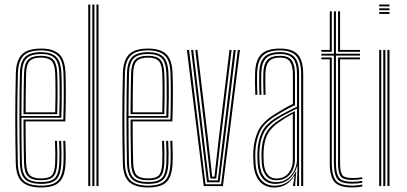

<svg xmlns="http://www.w3.org/2000/svg" viewBox="-20 -820 1794 846"><path d="M161.5 6Q104.8 6 77.9 -18Q51 -42 49.5 -101.2Q48.5 -146.5 47.9 -196.4Q47.2 -246.2 47.2 -297.8Q47.2 -349.2 47.9 -400Q48.5 -450.8 49.8 -497.5Q51.2 -554 76.5 -580Q101.8 -606 161 -606Q214.2 -606 240.2 -582Q266.2 -558 268.5 -498.8Q269.2 -485.5 269.6 -464.1Q270 -442.8 270.1 -414.9Q270.2 -387 269.6 -354.1Q269 -321.2 267.8 -285.2H92.8Q92.8 -251.5 93 -221.1Q93.2 -190.8 93.8 -162Q94.2 -133.2 95 -103.8Q96 -64.5 110.1 -49.1Q124.2 -33.8 161.5 -33.8Q195.8 -33.8 208.6 -48Q221.5 -62.2 223.2 -103.5Q224 -121 223.8 -146Q223.5 -171 222.2 -199.2H231.2Q232.5 -170 232.8 -145.6Q233 -121.2 232.2 -103Q230.5 -58 215 -41.9Q199.5 -25.8 161.5 -25.8Q120 -25.8 103.4 -42.8Q86.8 -59.8 85.8 -103Q85.2 -129 84.6 -161.1Q84 -193.2 83.8 -227.5Q83.5 -261.8 83.5 -293.2H259Q260.2 -328.2 260.6 -359.8Q261 -391.2 260.9 -417.9Q260.8 -444.5 260.4 -465Q260 -485.5 259.5 -498.8Q257.2 -556.2 232.2 -577.1Q207.2 -598 161 -598Q105.2 -598 82.8 -573.5Q60.2 -549 58.8 -497Q57.5 -450 56.9 -399.6Q56.2 -349.2 56.2 -298.1Q56.2 -247 56.9 -197.2Q57.5 -147.5 58.5 -101.8Q60 -46.2 84.4 -24.1Q108.8 -2 161.5 -2Q213 -2 235 -24Q257 -46 259.5 -101.8Q260 -113 260.1 -128.6Q260.2 -144.2 259.9 -162.4Q259.5 -180.5 258.5 -199.2H267.8Q269 -173.8 269.4 -147.6Q269.8 -121.5 268.8 -101.2Q266.2 -42.5 242 -18.2Q217.8 6 161.5 6ZM161.5 -9.8Q111.5 -9.8 90.2 -30.5Q69 -51.2 67.8 -102Q66.5 -149.8 66 -200.9Q65.5 -252 65.5 -303.6Q65.5 -355.2 66.1 -404.2Q66.8 -453.2 67.8 -496.2Q69 -548.5 91.1 -569.4Q113.2 -590.2 161 -590.2Q205 -590.2 226.6 -570.4Q248.2 -550.5 250.5 -497.8Q251.2 -483.8 251.8 -455.2Q252.2 -426.8 252 -387.2Q251.8 -347.8 250 -301.2H74.5Q74.5 -244 75 -199.4Q75.5 -154.8 76.5 -102.8Q77.2 -56.5 95.8 -37.1Q114.2 -17.8 161.5 -17.8Q204.5 -17.8 221.9 -36Q239.2 -54.2 241.2 -102.5Q242 -120 241.9 -145.2Q241.8 -170.5 240.2 -199.2H249.5Q250.8 -172.5 251 -146.8Q251.2 -121 250.5 -102.2Q248 -49.8 228.5 -29.8Q209 -9.8 161.5 -9.8ZM74.5 -309H241.2Q242.5 -349.8 242.8 -387.5Q243 -425.2 242.5 -454.2Q242 -483.2 241.2 -497.2Q239.5 -545 220.9 -563.6Q202.2 -582.2 161 -582.2Q117.5 -582.2 97.8 -563.4Q78 -544.5 76.8 -496Q75.8 -459.5 75.2 -410Q74.8 -360.5 74.5 -309ZM83.5 -317Q83.8 -344.8 83.9 -373.8Q84 -402.8 84.6 -433.2Q85.2 -463.8 85.8 -495.8Q87 -539.8 104 -557Q121 -574.2 161 -574.2Q197.8 -574.2 214.1 -557.6Q230.5 -541 232.2 -497Q232.8 -484.2 233.2 -458.2Q233.8 -432.2 233.6 -396.2Q233.5 -360.2 232 -317ZM93 -325H223.2Q224.5 -363.8 224.6 -398.2Q224.8 -432.8 224.2 -458.5Q223.8 -484.2 223.2 -496.8Q221.5 -537 207.2 -551.6Q193 -566.2 161 -566.2Q125 -566.2 110.5 -550.8Q96 -535.2 95 -495.5Q94.5 -468.5 94 -441.6Q93.5 -414.8 93.2 -386.2Q93 -357.8 93 -325Z M405 0V-800H414.2V0ZM368.8 0V-800H377.8V0ZM386.8 0V-800H396V0Z M633.2 6Q576.5 6 549.6 -18Q522.8 -42 521.2 -101.2Q520.2 -146.5 519.6 -196.4Q519 -246.2 519 -297.8Q519 -349.2 519.6 -400Q520.2 -450.8 521.5 -497.5Q523 -554 548.2 -580Q573.5 -606 632.8 -606Q686 -606 712 -582Q738 -558 740.2 -498.8Q741 -485.5 741.4 -464.1Q741.8 -442.8 741.9 -414.9Q742 -387 741.4 -354.1Q740.8 -321.2 739.5 -285.2H564.5Q564.5 -251.5 564.8 -221.1Q565 -190.8 565.5 -162Q566 -133.2 566.8 -103.8Q567.8 -64.5 581.9 -49.1Q596 -33.8 633.2 -33.8Q667.5 -33.8 680.4 -48Q693.2 -62.2 695 -103.5Q695.8 -121 695.5 -146Q695.2 -171 694 -199.2H703Q704.2 -170 704.5 -145.6Q704.8 -121.2 704 -103Q702.2 -58 686.8 -41.9Q671.2 -25.8 633.2 -25.8Q591.8 -25.8 575.1 -42.8Q558.5 -59.8 557.5 -103Q557 -129 556.4 -161.1Q555.8 -193.2 555.5 -227.5Q555.2 -261.8 555.2 -293.2H730.8Q732 -328.2 732.4 -359.8Q732.8 -391.2 732.6 -417.9Q732.5 -444.5 732.1 -465Q731.8 -485.5 731.2 -498.8Q729 -556.2 704 -577.1Q679 -598 632.8 -598Q577 -598 554.5 -573.5Q532 -549 530.5 -497Q529.2 -450 528.6 -399.6Q528 -349.2 528 -298.1Q528 -247 528.6 -197.2Q529.2 -147.5 530.2 -101.8Q531.8 -46.2 556.1 -24.1Q580.5 -2 633.2 -2Q684.8 -2 706.8 -24Q728.8 -46 731.2 -101.8Q731.8 -113 731.9 -128.6Q732 -144.2 731.6 -162.4Q731.2 -180.5 730.2 -199.2H739.5Q740.8 -173.8 741.1 -147.6Q741.5 -121.5 740.5 -101.2Q738 -42.5 713.8 -18.2Q689.5 6 633.2 6ZM633.2 -9.8Q583.2 -9.8 562 -30.5Q540.8 -51.2 539.5 -102Q538.2 -149.8 537.8 -200.9Q537.2 -252 537.2 -303.6Q537.2 -355.2 537.9 -404.2Q538.5 -453.2 539.5 -496.2Q540.8 -548.5 562.9 -569.4Q585 -590.2 632.8 -590.2Q676.8 -590.2 698.4 -570.4Q720 -550.5 722.2 -497.8Q723 -483.8 723.5 -455.2Q724 -426.8 723.8 -387.2Q723.5 -347.8 721.8 -301.2H546.2Q546.2 -244 546.8 -199.4Q547.2 -154.8 548.2 -102.8Q549 -56.5 567.5 -37.1Q586 -17.8 633.2 -17.8Q676.2 -17.8 693.6 -36Q711 -54.2 713 -102.5Q713.8 -120 713.6 -145.2Q713.5 -170.5 712 -199.2H721.2Q722.5 -172.5 722.8 -146.8Q723 -121 722.2 -102.2Q719.8 -49.8 700.2 -29.8Q680.8 -9.8 633.2 -9.8ZM546.2 -309H713Q714.2 -349.8 714.5 -387.5Q714.8 -425.2 714.2 -454.2Q713.8 -483.2 713 -497.2Q711.2 -545 692.6 -563.6Q674 -582.2 632.8 -582.2Q589.2 -582.2 569.5 -563.4Q549.8 -544.5 548.5 -496Q547.5 -459.5 547 -410Q546.5 -360.5 546.2 -309ZM555.2 -317Q555.5 -344.8 555.6 -373.8Q555.8 -402.8 556.4 -433.2Q557 -463.8 557.5 -495.8Q558.8 -539.8 575.8 -557Q592.8 -574.2 632.8 -574.2Q669.5 -574.2 685.9 -557.6Q702.2 -541 704 -497Q704.5 -484.2 705 -458.2Q705.5 -432.2 705.4 -396.2Q705.2 -360.2 703.8 -317ZM564.8 -325H695Q696.2 -363.8 696.4 -398.2Q696.5 -432.8 696 -458.5Q695.5 -484.2 695 -496.8Q693.2 -537 679 -551.6Q664.8 -566.2 632.8 -566.2Q596.8 -566.2 582.2 -550.8Q567.8 -535.2 566.8 -495.5Q566.2 -468.5 565.8 -441.6Q565.2 -414.8 565 -386.2Q564.8 -357.8 564.8 -325Z M877.8 0 803.5 -600H813L885.5 -8.2H954.2L1028 -600H1037.2L962.2 0ZM892.2 -16.8 869.2 -206.5 822 -600H831.2L878 -208.5L900.2 -25H939.8L962.2 -209.8L1009.5 -600H1018.8L971.2 -207.5L947.5 -16.8ZM907 -33.2 887 -210.5 840.5 -600H849.8L896 -212.8L915 -41.5H925L944.5 -214L991.2 -600H1000.5L953.2 -212L932.8 -33.2Z M1307 0V-492.5Q1307 -549 1285.2 -573.5Q1263.5 -598 1213.5 -598Q1161.5 -598 1138.2 -574.9Q1115 -551.8 1113 -498.5Q1112.2 -476.8 1112.6 -451.5Q1113 -426.2 1114 -402H1105Q1104 -427 1103.6 -452.1Q1103.2 -477.2 1104 -498.8Q1105.8 -556 1131.2 -581Q1156.8 -606 1213.5 -606Q1250.2 -606 1272.8 -594.5Q1295.2 -583 1305.6 -558Q1316 -533 1316 -492.5V0ZM1195.2 -17.5Q1226.5 -17.5 1247.1 -33.1Q1267.8 -48.8 1278.1 -71.6Q1288.5 -94.5 1288.5 -115.5V-341.8Q1268.2 -332.2 1243.2 -319Q1218.2 -305.8 1197 -292Q1158 -266.8 1141.5 -233.5Q1125 -200.2 1123 -149Q1122.5 -136.2 1123 -126Q1123.5 -115.8 1124.2 -101Q1126.8 -59.8 1145.5 -38.6Q1164.2 -17.5 1195.2 -17.5ZM1196.5 -25.8Q1168.2 -25.8 1152.1 -46Q1136 -66.2 1133.5 -101.5Q1132.5 -116.5 1132.2 -127.5Q1132 -138.5 1132.2 -148.8Q1134.2 -198.8 1149.9 -230Q1165.5 -261.2 1200.8 -285Q1217.2 -296.2 1238.4 -308.5Q1259.5 -320.8 1279.5 -330.5V-114.8Q1279.5 -94.2 1271 -73.6Q1262.5 -53 1244.2 -39.4Q1226 -25.8 1196.5 -25.8ZM1197.5 -33.5Q1223.2 -33.5 1239.4 -45.8Q1255.5 -58 1262.9 -76.6Q1270.2 -95.2 1270.2 -114.5V-319Q1254.5 -310.5 1238 -300.4Q1221.5 -290.2 1204.2 -278Q1172 -254.8 1157.5 -225.6Q1143 -196.5 1141.2 -148.5Q1141 -137.5 1141.2 -127.1Q1141.5 -116.8 1142.2 -102.5Q1144.2 -71.2 1158.4 -52.4Q1172.5 -33.5 1197.5 -33.5ZM1189 6.2Q1146.8 6.2 1123.4 -21.8Q1100 -49.8 1097 -99.2Q1096 -115.5 1095.9 -128.6Q1095.8 -141.8 1096 -151.8Q1098.5 -202.5 1116.9 -241.8Q1135.2 -281 1185.2 -313.2Q1200.8 -323 1214.9 -331.6Q1229 -340.2 1242.8 -347.9Q1256.5 -355.5 1270.5 -362.2V-492.5Q1270.5 -527.8 1258.8 -547Q1247 -566.2 1213.5 -566.2Q1179.2 -566.2 1165 -549.6Q1150.8 -533 1149.5 -497Q1149 -478.2 1149.1 -455.4Q1149.2 -432.5 1150.2 -402H1141.2Q1140.2 -432.5 1140 -455.4Q1139.8 -478.2 1140.2 -497.5Q1141.5 -538 1158.4 -556.1Q1175.2 -574.2 1213.5 -574.2Q1251.8 -574.2 1265.8 -553.5Q1279.8 -532.8 1279.8 -492.5V-356.5Q1255.2 -345.2 1232.1 -332.1Q1209 -319 1188.5 -305.8Q1141.5 -275.8 1124.5 -238.1Q1107.5 -200.5 1105 -151.2Q1104.5 -137.8 1104.8 -127.1Q1105 -116.5 1106 -99.8Q1109 -52.5 1131 -27.1Q1153 -1.8 1191 -1.8Q1223.8 -1.8 1247.8 -18.9Q1271.8 -36 1283.2 -64.2H1285.2L1280.8 -9.2V0H1271.5V-4.5L1277.8 -45H1276Q1263.2 -21.2 1240.5 -7.5Q1217.8 6.2 1189 6.2ZM1289 0V-22.2L1291 -87.8H1289Q1280.8 -56.2 1255.9 -33Q1231 -9.8 1192.8 -9.8Q1158.2 -9.8 1138 -33.2Q1117.8 -56.8 1115.2 -100.2Q1114.2 -116.8 1114 -127.8Q1113.8 -138.8 1114.2 -150.8Q1116.2 -198.2 1132.1 -234.2Q1148 -270.2 1193 -299Q1208.5 -308.8 1225.9 -318.2Q1243.2 -327.8 1259.8 -336Q1276.2 -344.2 1288.8 -350V-492.5Q1288.8 -540.5 1271.4 -561.4Q1254 -582.2 1213.5 -582.2Q1171 -582.2 1151.9 -562.6Q1132.8 -543 1131.2 -497.8Q1130.5 -476 1130.9 -450.8Q1131.2 -425.5 1132 -402H1123.2Q1122.2 -426 1121.9 -451.6Q1121.5 -477.2 1122.2 -498Q1123.8 -547.2 1144.9 -568.8Q1166 -590.2 1213.5 -590.2Q1258.8 -590.2 1278.2 -567.5Q1297.8 -544.8 1297.8 -492.5V0Z M1532.2 -10.8Q1480 -10.8 1465.6 -32.8Q1451.2 -54.8 1451.2 -101.2V-575H1396V-583.2H1451.2V-770H1460.2V-583.2H1566.2V-575H1460.2V-101.2Q1460.2 -57 1473.4 -38Q1486.5 -19 1532.2 -19Q1542.5 -19 1553.9 -20Q1565.2 -21 1576.2 -23V-15Q1566.2 -12.8 1554.6 -11.8Q1543 -10.8 1532.2 -10.8ZM1532.2 6Q1473.5 6 1453.2 -19Q1433 -44 1433 -101.2V-558.5H1396V-566.8H1442V-101.2Q1442 -49.8 1459.1 -26Q1476.2 -2.2 1532.2 -2.2Q1543.2 -2.2 1554.9 -3.4Q1566.5 -4.5 1576.2 -7V1.2Q1558.5 6 1532.2 6ZM1532.2 -27.2Q1491.2 -27.2 1480.4 -44Q1469.5 -60.8 1469.5 -101.2V-566.8H1566.2V-558.5H1478.5V-101.2Q1478.5 -64.5 1487.5 -50Q1496.5 -35.5 1532.2 -35.5Q1543.5 -35.5 1555 -36.4Q1566.5 -37.2 1576.2 -39V-31.2Q1566.5 -29.5 1554.9 -28.4Q1543.2 -27.2 1532.2 -27.2ZM1396 -591.8V-600H1433V-770H1442V-591.8ZM1469.5 -591.8V-770H1478.5V-600H1566.2V-591.8Z M1650.8 -791.8V-800H1696.2V-791.8ZM1650.8 -758.5V-766.8H1696.2V-758.5ZM1650.8 -775V-783.2H1696.2V-775ZM1687 0V-600H1696.2V0ZM1650.8 0V-600H1659.8V0ZM1668.8 0V-600H1678V0Z"/></svg>

Font: Big Shoulders Inline Display Thin Light
Style: Regular
Weight: 300
Version: Version 2.002